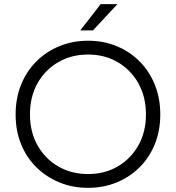

<svg xmlns="http://www.w3.org/2000/svg" viewBox="-20 -894 847 924"><path d="M403.8 10Q477.8 10 541.2 -16Q604.6 -42 651.8 -89Q699.1 -136 725.2 -200.5Q751.4 -265 751.4 -343Q751.4 -421 725.2 -486Q699.1 -551 651.8 -598.5Q604.6 -646 541.2 -672Q477.8 -698 403.8 -698Q329.7 -698 266.2 -672Q202.7 -646 155.1 -598.5Q107.4 -551 81.3 -486Q55.2 -421 55.2 -343Q55.2 -265 81.3 -200.5Q107.4 -136 155.1 -89Q202.7 -42 266.2 -16Q329.7 10 403.8 10ZM403.8 -56.4Q324.2 -56.4 260.8 -92.8Q197.5 -129.3 160.8 -194.1Q124.2 -258.9 124.2 -343Q124.2 -428.9 160.8 -493.7Q197.5 -558.5 260.8 -595Q324.2 -631.6 403.8 -631.6Q483.4 -631.6 546.2 -595Q609 -558.5 645.7 -493.7Q682.4 -428.9 682.4 -343Q682.4 -258.9 645.7 -194.1Q609 -129.3 546.2 -92.8Q483.4 -56.4 403.8 -56.4ZM545.1 -874H464.4L366.4 -747.7Q366.4 -747.7 372.4 -747.7Q378.4 -747.7 387.8 -747.7Q397.2 -747.7 406.3 -747.7Q415.3 -747.7 421.3 -747.7Q427.3 -747.7 427.3 -747.7Z"/></svg>

Font: Roundo Variable
Style: Regular
Weight: 200
Designer: Shiva Nallaperumal
Foundry: Indian Type Foundry
Version: Version 2.000